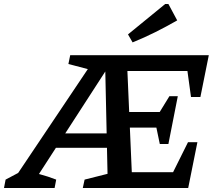

<svg xmlns="http://www.w3.org/2000/svg" viewBox="-57 -940 1078 960"><path d="M-10 -10 422 -654H577L605 -10H482L469 -605H484L99 -10ZM-37 0 -29 -42 54 -86Q100 -80 141.5 -69Q183 -58 224 -42L216 0ZM181 -201 197 -273H520V-201ZM542 -302V-380H796L780 -302ZM742 -220 717 -340 790 -459H832L785 -220ZM883 -229H930L884 0H357L366 -42L513 -79H866L785 -32ZM987 -664 945 -455H898L873 -637L939 -585H418L285 -620L294 -664ZM606 -728 583 -768 769 -920H785L829 -838Q775 -807 720 -779.5Q665 -752 606 -728Z"/></svg>

Font: Piazzolla Thin
Style: Bold Italic
Weight: 700
Italic angle: -11.3°
Version: Version 2.005